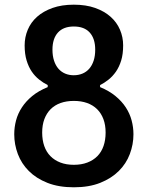

<svg xmlns="http://www.w3.org/2000/svg" viewBox="-20 -798 667 829"><path d="M41.5 -218.3Q41.5 -248.5 49.3 -278.1Q57.1 -307.6 74.5 -334.2Q91.8 -360.8 119.1 -383.3Q146.5 -405.8 186 -421.9V-430.7Q167.5 -439.9 149.4 -454.1Q131.3 -468.3 117.4 -488.5Q103.5 -508.8 95 -536.6Q86.4 -564.5 86.4 -602.1Q86.4 -637.7 99.9 -669.7Q113.3 -701.7 140.1 -725.6Q167 -749.5 206.8 -763.7Q246.6 -777.8 298.8 -777.8Q351.1 -777.8 390.9 -763.7Q430.7 -749.5 457.5 -725.6Q484.4 -701.7 498 -669.7Q511.7 -637.7 511.7 -602.1Q511.7 -564.5 503.2 -536.6Q494.6 -508.8 480.5 -488.5Q466.3 -468.3 448.5 -454.1Q430.7 -439.9 412.1 -430.7V-421.9Q451.2 -405.8 478.5 -383.3Q505.9 -360.8 523.2 -334.2Q540.5 -307.6 548.3 -278.1Q556.2 -248.5 556.2 -218.3Q556.2 -174.3 540.5 -132.8Q524.9 -91.3 492.9 -59.6Q460.9 -27.8 412.6 -8.5Q364.3 10.7 298.8 10.7Q233.4 10.7 184.8 -8.5Q136.2 -27.8 104.5 -59.6Q72.8 -91.3 57.1 -132.8Q41.5 -174.3 41.5 -218.3ZM298.3 -473.1Q318.8 -473.1 335.9 -480.2Q353 -487.3 365.2 -501.2Q377.4 -515.1 384.3 -535.9Q391.1 -556.6 391.1 -583.5Q391.1 -631.3 367.4 -657.5Q343.8 -683.6 298.8 -683.6Q253.9 -683.6 230.2 -657.5Q206.5 -631.3 206.5 -583.5Q206.5 -556.6 213.4 -535.9Q220.2 -515.1 232.4 -501.2Q244.6 -487.3 261.5 -480.2Q278.3 -473.1 298.3 -473.1ZM162.1 -225.6Q162.1 -193.4 171.1 -167.5Q180.2 -141.6 197.8 -123.8Q215.3 -106 240.7 -96.2Q266.1 -86.4 298.8 -86.4Q331.5 -86.4 357.2 -96.2Q382.8 -106 400.4 -123.8Q418 -141.6 427 -167.5Q436 -193.4 436 -225.6Q436 -258.3 426.5 -283.7Q417 -309.1 399.2 -326.7Q381.3 -344.2 356 -353.3Q330.6 -362.3 298.8 -362.3Q267.1 -362.3 241.7 -353.3Q216.3 -344.2 198.7 -326.7Q181.2 -309.1 171.6 -283.7Q162.1 -258.3 162.1 -225.6Z"/></svg>

Font: Tauri
Style: Regular
Weight: 400
Designer: Yvonne Schüttler
Foundry: Yvonne Schüttler
Version: Version 1.003; ttfautohint (v0.93.8-669f) -l 13 -r 13 -G 200